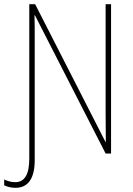

<svg xmlns="http://www.w3.org/2000/svg" viewBox="-55 -734 637 918"><path d="M19 164C78 164 111 121 111 32V-534C111 -589 111 -625 110 -661H112L450 0H476V-714H450V-190C450 -156 451 -103 451 -56H449L113 -714H85V25C85 101 62 137 18 137C-1 137 -19 132 -35 124V152C-21 159 -2 164 19 164Z"/></svg>

Font: Noto Sans Condensed Thin
Style: Regular
Weight: 100
Width: 3
Designer: Monotype Design Team
Foundry: Monotype Imaging Inc.
Version: Version 2.013